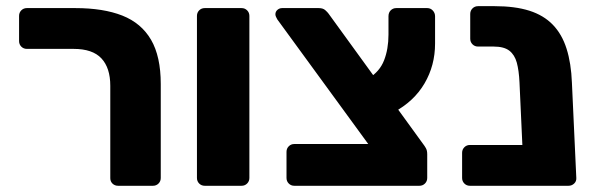

<svg xmlns="http://www.w3.org/2000/svg" viewBox="-20 -597 1908 617"><path d="M359.5 0Q348.9 0 341.6 -6.9Q334.4 -13.9 334.4 -24.5V-321.4Q334.4 -378.9 305.9 -409.4Q277.5 -439.9 216.5 -439.9H66.4Q55.8 -439.9 48.5 -447.1Q41.3 -454.4 41.3 -465V-545.9Q41.3 -556.5 48.5 -563.8Q55.8 -571 66.4 -571H222.1Q312.1 -571 373.2 -546.9Q434.2 -522.7 465.4 -469.2Q496.6 -415.6 496.6 -327V-25.1Q496.6 -14.5 489.4 -7.2Q482.1 0 471.5 0Z M638 0Q627.4 0 620.1 -7.2Q612.9 -14.5 612.9 -25.1V-545.9Q612.9 -556.5 620.1 -563.8Q627.4 -571 638 -571H756.2Q766.9 -571 774.1 -563.8Q781.4 -556.5 781.4 -545.9V-25.1Q781.4 -14.5 774.1 -7.2Q766.9 0 756.2 0Z M925.9 0Q915.2 0 908 -7.2Q900.7 -14.5 900.7 -25.1V-109.1Q900.7 -119.7 908 -127Q915.2 -134.2 925.9 -134.2H1163.4L871.1 -534.7Q869 -538.6 867 -542.8Q865 -547 865 -551Q865 -559.6 871.5 -565.3Q878 -571 886.6 -571H1004Q1018 -571 1025.2 -564.4Q1032.5 -557.9 1035.9 -553.1L1339.4 -134.7Q1344.4 -128.4 1348.6 -120.9Q1352.9 -113.4 1352.9 -101.6V-25.1Q1352.9 -14.5 1345.6 -7.2Q1338.4 0 1327.7 0ZM1244.6 -235.9 1164.4 -345.4Q1200 -366.7 1214.2 -403.1Q1228.4 -439.5 1228.4 -485.7V-544.6Q1228.4 -556.5 1235.6 -563.8Q1242.9 -571 1253.5 -571H1353Q1363.6 -571 1370.9 -563.1Q1378.1 -555.3 1378.1 -544.6V-457Q1378.1 -386.6 1344.2 -328.9Q1310.4 -271.1 1244.6 -235.9Z M1490.1 0Q1479.5 0 1472.3 -7.2Q1465 -14.5 1465 -25.1V-106Q1465 -116.6 1472.3 -123.9Q1479.5 -131.1 1490.1 -131.1H1811.4V-23.2Q1811.4 -12.6 1804.1 -6.3Q1796.9 0 1786.2 0ZM1688.6 0Q1678 0 1671.1 -7.2Q1664.3 -14.5 1663.5 -25.1L1649.4 -332.6Q1647.6 -370.4 1640.8 -395.6Q1633.9 -420.8 1616.8 -434.1Q1599.6 -447.4 1566.4 -447.4H1516.3Q1505.6 -447.4 1498.4 -454.6Q1491.1 -461.9 1491.1 -472.5V-552.1Q1491.1 -562.7 1498.4 -570Q1505.6 -577.2 1516.3 -577.2H1569.5Q1635 -577.2 1681.1 -562.6Q1727.2 -547.9 1756.6 -517.4Q1786 -487 1800.7 -440.4Q1815.5 -393.9 1817.9 -330.8L1832 -25.1Q1832.7 -14.5 1825.1 -7.2Q1817.5 0 1806.9 0Z"/></svg>

Font: Rubik Light
Style: Regular
Weight: 300
Designer: Hubert and Fischer
Foundry: Hubert and Fischer
Version: Version 2.300;gftools[0.9.30]